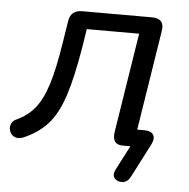

<svg xmlns="http://www.w3.org/2000/svg" viewBox="-57 -533 703 716"><g transform="rotate(5 295.0 -175.0)"><path d="M457 113Q446 134 427.5 135.5Q409 137 398 125Q387 113 398 91L445 0H416Q375 0 382 -48L441 -421H245L235 -357Q216 -241 193 -170Q170 -99 134 -59.5Q98 -20 42 3Q24 9 11.5 3Q-1 -3 -6 -16Q-11 -29 -6.5 -42.5Q-2 -56 14 -63Q54 -81 81 -114Q108 -147 126.5 -206Q145 -265 160 -362L173 -444Q179 -486 222 -486H483Q533 -486 524 -437L465 -64H493Q516 -64 525 -51Q534 -38 523 -15Z"/></g></svg>

Font: Nunito
Style: Italic
Weight: 400
Italic angle: -9°
Designer: Vernon Adams
Foundry: Vernon Adams
Version: Version 3.601; ttfautohint (v1.8.2.53-6de2)